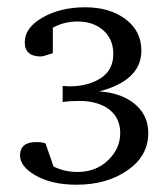

<svg xmlns="http://www.w3.org/2000/svg" viewBox="-20 -816 462 527"><path d="M387 -451Q387 -388 330 -348.5Q273 -309 190 -309Q120 -309 75 -336Q35 -360 35 -389Q35 -426 79 -426Q99 -426 105 -422L127 -359Q157 -344 193 -344Q243 -344 276.5 -376Q310 -408 310 -451Q310 -497 272 -521Q242 -539 197 -539Q173 -539 152 -536V-580Q167 -579 171 -579Q222 -579 256.5 -601.5Q291 -624 291 -668Q291 -710 261 -735Q234 -757 193 -757Q156 -757 125 -740V-670Q98 -661 92 -661Q48 -661 48 -700Q48 -740 97 -768Q146 -796 214 -796Q281 -796 324.5 -763.5Q368 -731 368 -677Q368 -595 252 -565Q306 -562 343 -536Q387 -504 387 -451Z"/></svg>

Font: Apparatus SIL
Style: Regular
Weight: 400
Version: Version 1.0